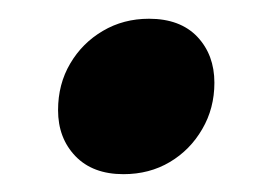

<svg xmlns="http://www.w3.org/2000/svg" viewBox="-20 -340 296 210"><path d="M143 -319.5Q177 -319.5 195.8 -299.8Q214.5 -280 214.5 -249.5Q214.5 -221.5 201.2 -198.8Q188 -176 165.8 -162.8Q143.5 -149.5 115 -149.5Q81.5 -149.5 62.5 -169.2Q43.5 -189 43.5 -219.5Q43.5 -248 56.8 -270.5Q70 -293 92.5 -306.2Q115 -319.5 143 -319.5Z"/></svg>

Font: Newsreader 36pt
Style: Bold Italic
Weight: 700
Italic angle: -17°
Designer: Hugues Gentile
Foundry: Production Type
Version: Version 1.003